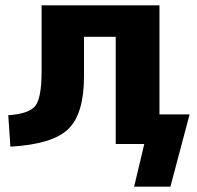

<svg xmlns="http://www.w3.org/2000/svg" viewBox="-20 -540 737 720"><path d="M578 -111H691L619 160H483L521 0H508H414V-402H295V-254Q295 -113 236 -56Q177 1 19 10L11 -108Q89 -113 112.5 -143Q136 -173 136 -273V-520H578Z"/></svg>

Font: M PLUS 1p ExtraBold
Style: Regular
Weight: 800
Version: Version 1.062